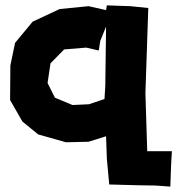

<svg xmlns="http://www.w3.org/2000/svg" viewBox="-20 -522 660 715"><path d="M372.1 -202.1 369.1 -153.3 311.5 -133.8 250 -130.9 184.6 -158.2 157.2 -212.9 168 -286.1 218.8 -337.9 300.8 -344.7 347.7 -334 353.5 -370.1 375 -422.9ZM377.9 -502 375 -484.4 309.6 -499 202.1 -488.3 101.6 -441.4 36.1 -362.3 18.6 -278.3 17.6 -149.4 63.5 -69.3 122.1 -21.5 225.6 7.8 309.6 5.9 375 -14.6 377.9 68.4 386.7 165 499 168 558.6 168.9 614.3 172.9 617.2 91.8 620.1 41H528.3L521.5 -174.8L532.2 -492.2L465.8 -499Z"/></svg>

Font: MaokenAssortedSans-TC
Style: Regular
Weight: 500
Version: Version 0.83